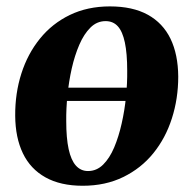

<svg xmlns="http://www.w3.org/2000/svg" viewBox="-20 -567 598 600"><path d="M390.5 -251.5H169L175.5 -293H395.5ZM323.5 -547Q394.5 -547 441.8 -521Q489 -495 512.8 -446Q536.5 -397 537 -327.5Q537 -259 517.2 -197.2Q497.5 -135.5 459.2 -88.2Q421 -41 365.2 -13.8Q309.5 13.5 238.5 13.5Q169 13.5 122 -12.8Q75 -39 51.5 -88Q28 -137 27.5 -205Q27 -275.5 46.8 -337.2Q66.5 -399 104.8 -446.2Q143 -493.5 198.2 -520.2Q253.5 -547 323.5 -547ZM310 -501Q283 -501 262.8 -481Q242.5 -461 228 -427.5Q213.5 -394 204.2 -353Q195 -312 190.8 -269.2Q186.5 -226.5 187 -188.5Q187 -135.5 194.5 -101Q202 -66.5 217.2 -49.5Q232.5 -32.5 255 -32.5Q282 -32.5 302.2 -52.5Q322.5 -72.5 336.8 -106.2Q351 -140 360.2 -181Q369.5 -222 373.8 -265Q378 -308 377.5 -346Q377.5 -400 370.2 -434.2Q363 -468.5 348.2 -484.8Q333.5 -501 310 -501Z"/></svg>

Font: Merriweather 72pt ExtraBold
Style: Italic
Weight: 800
Italic angle: -7.8°
Version: Version 2.101